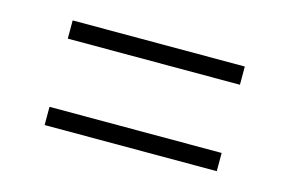

<svg xmlns="http://www.w3.org/2000/svg" viewBox="-45 -578 598 397"><g transform="rotate(15 254.0 -380.0)"><path d="M70 -453V-492H438.5V-453ZM70 -268V-307H438.5V-268Z"/></g></svg>

Font: Encode Sans Cnd XLt
Style: Regular
Weight: 200
Width: 3
Designer: Multiple Designers
Foundry: Impallari Type
Version: Version 3.002; ttfautohint (v1.8.3) -l 8 -r 50 -G 200 -x 14 